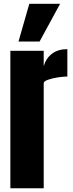

<svg xmlns="http://www.w3.org/2000/svg" viewBox="-20 -1003 387 1023"><path d="M35.2 0V-732.4H212.9V-650.9Q225.6 -693.4 257.8 -717.3Q290 -741.2 338.9 -741.2V-595.2Q317.4 -595.2 287.6 -590.6Q257.8 -585.9 235.4 -577.9Q212.9 -569.8 212.9 -560.1V0ZM190.9 -781.7H78.6L136.2 -982.9H300.3Z"/></svg>

Font: webenart
Style: Regular
Weight: 400
Designer: Vernon Adams
Foundry: Vernon Adams
Version: Version 2.116; ttfautohint (v1.8.3)